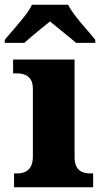

<svg xmlns="http://www.w3.org/2000/svg" viewBox="-45 -786 431 806"><path d="M14 0V-58H26Q46 -58 60.5 -64.5Q75 -71 84 -86.5Q93 -102 93 -130V-412Q93 -438 84 -452Q75 -466 60 -472Q45 -478 26 -478H10V-536H268V-128Q268 -101 276.5 -85.5Q285 -70 300.5 -64Q316 -58 335 -58H346V0ZM-25 -619Q-9 -638 13.5 -664Q36 -690 57.5 -717Q79 -744 89 -766H241Q252 -744 273 -717Q294 -690 317 -664Q340 -638 355 -619V-606H274Q262 -617 241.5 -633.5Q221 -650 200.5 -667Q180 -684 165 -696Q150 -684 129 -667Q108 -650 88.5 -633.5Q69 -617 57 -606H-25Z"/></svg>

Font: Noto Rashi Hebrew ExtraBold
Style: Regular
Weight: 800
Version: Version 1.006